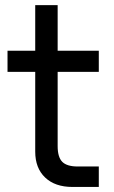

<svg xmlns="http://www.w3.org/2000/svg" viewBox="-20 -741 451 761"><path d="M9.8 -456.1V-540H119.6V-720.7H208.5V-540H371.6V-456.1H208.5V-161.6Q208.5 -118.2 226.8 -99.6Q245.1 -81.1 288.1 -81.1H371.6V0H267.1Q198.2 0 158.9 -37.4Q119.6 -74.7 119.6 -140.1V-456.1Z"/></svg>

Font: Vela Sans Med
Style: Regular
Weight: 500
Designer: Principal design: Mikhail Sharanda - project Manrope.
Design modification: Ravid Balaliev
Foundry: Mikhail Sharanda
Version: Version 1.001